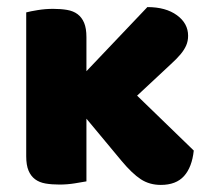

<svg xmlns="http://www.w3.org/2000/svg" viewBox="-20 -513 597 542"><path d="M527 -88Q522 -41 499.5 -16Q477 9 434 9Q402 9 377.5 -7Q353 -23 323 -59L224 -178V-1Q213 1 191.5 4.5Q170 8 148 8Q126 8 108.5 5Q91 2 79 -7Q67 -16 60.5 -31.5Q54 -47 54 -72V-478Q65 -481 86.5 -484.5Q108 -488 130 -488Q152 -488 169.5 -485Q187 -482 199 -473Q211 -464 217.5 -448.5Q224 -433 224 -408V-312L396 -493Q448 -493 479.5 -470Q511 -447 511 -412Q511 -397 505.5 -384.5Q500 -372 489.5 -359.5Q479 -347 462.5 -332Q446 -317 425 -297L367 -243Z"/></svg>

Font: Baloo
Style: Regular
Weight: 400
Designer: Sarang Kulkarni and Ek Type
Foundry: Ek Type
Version: Version 1.443;PS 1.000;hotconv 16.6.51;makeotf.lib2.5.65220;